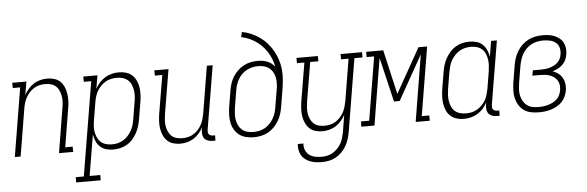

<svg xmlns="http://www.w3.org/2000/svg" viewBox="-56 -929 4112 1346"><g transform="rotate(-5 2000.0 -256.0)"><path d="M18 0 98 -483H46L45 -520H145L129 -427Q141 -449 158.5 -469Q176 -489 197.5 -502.5Q219 -516 243.5 -522Q268 -528 292 -528Q318 -528 342.5 -520.5Q367 -513 384 -496Q401 -479 410.5 -456Q420 -433 423.5 -408Q427 -383 426 -357Q425 -331 420 -305L376 -37H428L429 0H329L380 -311Q384 -332 385.5 -353.5Q387 -375 383.5 -395Q380 -415 372 -434Q364 -453 349.5 -466.5Q335 -480 315 -485.5Q295 -491 273 -491Q254 -491 234 -486.5Q214 -482 196 -471Q178 -460 163.5 -444Q149 -428 139 -410Q129 -392 123 -372.5Q117 -353 114 -333L59 0Z M431 215V178H488L598 -483H546L545 -520H645L629 -426Q641 -449 659 -469Q677 -489 699 -502.5Q721 -516 746 -522Q771 -528 796 -528Q822 -528 847 -520.5Q872 -513 889.5 -496.5Q907 -480 917.5 -457Q928 -434 931.5 -409Q935 -384 934 -357.5Q933 -331 928 -305L908 -185Q904 -161 896.5 -137Q889 -113 876.5 -90.5Q864 -68 846.5 -48.5Q829 -29 806 -16Q783 -3 758.5 2.5Q734 8 710 8Q684 8 660 1Q636 -6 618 -23Q600 -40 590.5 -62.5Q581 -85 577 -110L529 178H604V215ZM704 -29Q724 -29 744 -33.5Q764 -38 783 -49Q802 -60 817 -76.5Q832 -93 842.5 -111.5Q853 -130 859 -150Q865 -170 868 -191L888 -311Q892 -332 893 -353.5Q894 -375 890.5 -396Q887 -417 878.5 -435.5Q870 -454 854.5 -467Q839 -480 819 -485.5Q799 -491 777 -491Q757 -491 737 -486.5Q717 -482 698.5 -471.5Q680 -461 665 -445Q650 -429 639.5 -411Q629 -393 623 -373Q617 -353 614 -333L594 -213Q590 -191 588.5 -169.5Q587 -148 590.5 -127Q594 -106 602.5 -87Q611 -68 626 -54.5Q641 -41 661.5 -35Q682 -29 704 -29Z M1181 8Q1155 8 1131 0.5Q1107 -7 1090 -24Q1073 -41 1063 -64Q1053 -87 1049.5 -112Q1046 -137 1047.5 -163Q1049 -189 1053 -215L1098 -483H1046L1045 -520H1145L1093 -209Q1090 -188 1088.5 -166.5Q1087 -145 1090 -125Q1093 -105 1101.5 -86Q1110 -67 1124 -53.5Q1138 -40 1158.5 -34.5Q1179 -29 1201 -29Q1220 -29 1240 -33.5Q1260 -38 1278 -49Q1296 -60 1310.5 -76Q1325 -92 1335 -110Q1345 -128 1350.5 -147.5Q1356 -167 1360 -187L1415 -520H1456L1381 -71Q1380 -63 1381 -54.5Q1382 -46 1387 -40Q1392 -34 1400.5 -31.5Q1409 -29 1417 -29H1430L1429 8H1410Q1394 8 1379 3.5Q1364 -1 1354 -12Q1344 -23 1341 -39Q1338 -55 1340 -71L1344 -93Q1332 -71 1315 -51Q1298 -31 1276 -17.5Q1254 -4 1229.5 2Q1205 8 1181 8Z M1699 8Q1671 8 1645 1.5Q1619 -5 1598.5 -20Q1578 -35 1564.5 -57.5Q1551 -80 1545.5 -106Q1540 -132 1540.5 -160Q1541 -188 1545 -215L1565 -335Q1569 -360 1577 -384Q1585 -408 1599 -430Q1613 -452 1632.5 -470.5Q1652 -489 1675 -501Q1698 -513 1723 -518Q1748 -523 1772 -523Q1790 -523 1807 -520.5Q1824 -518 1839.5 -511.5Q1855 -505 1868.5 -495Q1882 -485 1892 -472Q1884 -514 1865 -551.5Q1846 -589 1817.5 -619Q1789 -649 1752 -669.5Q1715 -690 1672 -699L1680 -735Q1715 -728 1747 -714Q1779 -700 1806 -680.5Q1833 -661 1855.5 -635.5Q1878 -610 1894.5 -580.5Q1911 -551 1922 -518Q1933 -485 1936.5 -449.5Q1940 -414 1937 -377.5Q1934 -341 1928 -305L1908 -185Q1904 -160 1896 -135.5Q1888 -111 1874 -88Q1860 -65 1841 -46Q1822 -27 1798.5 -14.5Q1775 -2 1749.5 3Q1724 8 1699 8ZM1700 -29Q1721 -29 1741.5 -33.5Q1762 -38 1781 -48.5Q1800 -59 1815.5 -75.5Q1831 -92 1842 -111Q1853 -130 1859 -150Q1865 -170 1868 -191L1891 -328Q1893 -348 1892.5 -368Q1892 -388 1887 -406Q1882 -424 1871.5 -440Q1861 -456 1846 -466.5Q1831 -477 1811.5 -481.5Q1792 -486 1772 -486Q1752 -486 1732 -481.5Q1712 -477 1692.5 -467Q1673 -457 1657.5 -441.5Q1642 -426 1631.5 -407.5Q1621 -389 1614.5 -369Q1608 -349 1605 -329L1585 -209Q1582 -188 1581 -166Q1580 -144 1583.5 -123.5Q1587 -103 1596.5 -84.5Q1606 -66 1621 -53Q1636 -40 1657.5 -34.5Q1679 -29 1700 -29Z M2161 223Q2140 223 2119 220.5Q2098 218 2078.5 210.5Q2059 203 2043 191Q2027 179 2017 161.5Q2007 144 2003.5 123.5Q2000 103 2002 82H2042Q2039 106 2047.5 127.5Q2056 149 2073.5 162.5Q2091 176 2114 181Q2137 186 2161 186Q2181 186 2201.5 181.5Q2222 177 2240.5 166Q2259 155 2274.5 138.5Q2290 122 2300 103.5Q2310 85 2315.5 65Q2321 45 2325 24L2344 -93Q2332 -71 2315 -51Q2298 -31 2276 -17.5Q2254 -4 2229.5 2Q2205 8 2181 8Q2155 8 2131 0.5Q2107 -7 2090 -24Q2073 -41 2063 -64Q2053 -87 2049.5 -112Q2046 -137 2047.5 -163Q2049 -189 2053 -215L2098 -483H2046L2045 -520H2196V-483H2139L2093 -209Q2090 -188 2088.5 -166.5Q2087 -145 2090 -125Q2093 -105 2101.5 -86Q2110 -67 2124 -53.5Q2138 -40 2158.5 -34.5Q2179 -29 2201 -29Q2220 -29 2240 -33.5Q2260 -38 2278 -49Q2296 -60 2310.5 -76Q2325 -92 2335 -110Q2345 -128 2350.5 -147.5Q2356 -167 2360 -187L2409 -483H2356V-520H2507V-483H2450L2365 30Q2361 55 2353 79.5Q2345 104 2332 126.5Q2319 149 2300.5 168Q2282 187 2258.5 200Q2235 213 2210.5 218Q2186 223 2161 223Z M2457 0V-37H2515L2589 -483H2536V-520H2656L2728 -207L2904 -520H2965L2885 -37H2938V0H2839L2916 -469L2740 -156H2700L2626 -469L2549 0Z M3177 8Q3151 8 3126.5 0.5Q3102 -7 3084 -23.5Q3066 -40 3056 -63Q3046 -86 3042 -111Q3038 -136 3039.5 -162.5Q3041 -189 3045 -215L3065 -335Q3069 -359 3076.5 -383Q3084 -407 3097 -429.5Q3110 -452 3127.5 -471.5Q3145 -491 3167.5 -504Q3190 -517 3214.5 -522.5Q3239 -528 3263 -528Q3289 -528 3313.5 -521Q3338 -514 3355.5 -497Q3373 -480 3383 -457.5Q3393 -435 3397 -410L3415 -520H3456L3381 -71Q3380 -63 3381 -54.5Q3382 -46 3387 -40Q3392 -34 3400.5 -31.5Q3409 -29 3417 -29H3430L3429 8H3410Q3394 8 3379 3.5Q3364 -1 3354 -12Q3344 -23 3341 -39Q3338 -55 3340 -71L3344 -94Q3332 -71 3314.5 -51Q3297 -31 3274.5 -17.5Q3252 -4 3227 2Q3202 8 3177 8ZM3197 -29Q3217 -29 3237 -33.5Q3257 -38 3275 -48.5Q3293 -59 3308.5 -75Q3324 -91 3334.5 -109Q3345 -127 3350.5 -147Q3356 -167 3360 -187L3380 -307Q3383 -329 3384.5 -350.5Q3386 -372 3382.5 -393Q3379 -414 3371 -433Q3363 -452 3348 -465.5Q3333 -479 3312.5 -485Q3292 -491 3270 -491Q3250 -491 3230 -486.5Q3210 -482 3191 -471Q3172 -460 3156.5 -443.5Q3141 -427 3130.5 -408.5Q3120 -390 3114.5 -370Q3109 -350 3105 -329L3085 -209Q3082 -188 3081 -166.5Q3080 -145 3083.5 -124Q3087 -103 3095.5 -84.5Q3104 -66 3119 -53Q3134 -40 3154.5 -34.5Q3175 -29 3197 -29Z M3706 8Q3678 8 3650.5 2.5Q3623 -3 3601.5 -18Q3580 -33 3566 -55.5Q3552 -78 3545.5 -104.5Q3539 -131 3540 -159Q3541 -187 3545 -215L3565 -335Q3569 -361 3577.5 -386Q3586 -411 3600 -434Q3614 -457 3634.5 -476Q3655 -495 3679 -507Q3703 -519 3728.5 -523.5Q3754 -528 3779 -528Q3801 -528 3822.5 -525Q3844 -522 3862.5 -514Q3881 -506 3897 -493Q3913 -480 3922 -462Q3931 -444 3933.5 -422.5Q3936 -401 3932 -379Q3929 -360 3920.5 -341.5Q3912 -323 3897.5 -309Q3883 -295 3864.5 -285.5Q3846 -276 3827 -270Q3849 -262 3866.5 -248.5Q3884 -235 3894.5 -216Q3905 -197 3908 -174Q3911 -151 3907 -127Q3903 -106 3893.5 -85.5Q3884 -65 3868.5 -48.5Q3853 -32 3832.5 -21Q3812 -10 3791 -3.5Q3770 3 3748.5 5.5Q3727 8 3706 8ZM3708 -29Q3724 -29 3741 -31Q3758 -33 3774.5 -38Q3791 -43 3807 -51Q3823 -59 3836.5 -71.5Q3850 -84 3857 -100.5Q3864 -117 3867 -133Q3870 -152 3868 -169.5Q3866 -187 3857 -201.5Q3848 -216 3835 -226Q3822 -236 3805.5 -242Q3789 -248 3771 -250Q3753 -252 3735 -252H3682L3689 -289H3742Q3758 -289 3773.5 -290.5Q3789 -292 3804.5 -296Q3820 -300 3835.5 -307.5Q3851 -315 3863.5 -326.5Q3876 -338 3883 -353.5Q3890 -369 3892 -384Q3896 -408 3890 -430.5Q3884 -453 3866.5 -467Q3849 -481 3826 -486Q3803 -491 3780 -491Q3759 -491 3737.5 -487Q3716 -483 3696 -472.5Q3676 -462 3660 -446Q3644 -430 3633 -411Q3622 -392 3615.5 -371Q3609 -350 3605 -329L3585 -209Q3582 -187 3580.5 -164.5Q3579 -142 3583.5 -121Q3588 -100 3598.5 -81.5Q3609 -63 3625.5 -50.5Q3642 -38 3663.5 -33.5Q3685 -29 3708 -29Z"/></g></svg>

Font: Iosevka Curly Slab Extralight
Style: Italic
Weight: 200
Italic angle: -9°
Monospace: yes
Designer: Belleve Invis
Foundry: Belleve Invis
Version: Version 22.1.2; ttfautohint (v1.8.4)